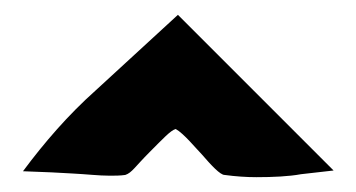

<svg xmlns="http://www.w3.org/2000/svg" viewBox="-20 -709 480 259"><path d="M326 -470C348 -470 370 -471 386 -474L430 -479L220 -689C182 -654 145 -620 109 -587C72 -554 40 -517 11 -478C40 -477 62 -476 77 -475C97 -474 113 -472 128 -472C135 -472 142 -472 149 -473C158 -476 162 -484 182 -504C200 -522 210 -533 217 -535C228 -529 245 -508 252 -501C265 -486 277 -473 283 -473C298 -471 312 -470 326 -470Z"/></svg>

Font: Londrina Solid CC
Style: CC
Weight: 400
Designer: Marcelo Magalhaes
Foundry: Tipos Pereira
Version: Version 1.003;FEAKit 1.0